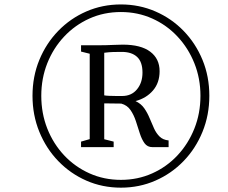

<svg xmlns="http://www.w3.org/2000/svg" viewBox="-20 -926 1054 886"><path d="M130 -484Q130 -573 161.5 -649.5Q193 -726 248.8 -783.5Q304.5 -841 378.5 -873.2Q452.5 -905.5 538 -905.5Q623 -905.5 697.2 -873.2Q771.5 -841 827.2 -783.5Q883 -726 914.5 -649.5Q946 -573 946 -484Q946 -395 914.5 -317.8Q883 -240.5 827.2 -182.8Q771.5 -125 697.2 -92.5Q623 -60 538 -60Q452.5 -60 378.5 -92.5Q304.5 -125 248.8 -182.8Q193 -240.5 161.5 -317.8Q130 -395 130 -484ZM170.5 -484Q170.5 -403 198.2 -332.8Q226 -262.5 276 -209.2Q326 -156 393 -126Q460 -96 538 -96Q615.5 -96 682.5 -126Q749.5 -156 799.2 -209.2Q849 -262.5 877 -332.8Q905 -403 905 -484Q905 -564 877 -634Q849 -704 799.2 -757.2Q749.5 -810.5 682.5 -840.5Q615.5 -870.5 538 -870.5Q459.5 -870.5 392.8 -840.5Q326 -810.5 276 -757.2Q226 -704 198.2 -634Q170.5 -564 170.5 -484ZM394 -284V-678L354 -688V-717H426Q450.5 -717 468.5 -717.5Q486.5 -718 504.2 -718.8Q522 -719.5 546.5 -720Q630 -720 673.2 -687.5Q716.5 -655 716.5 -597.5Q716.5 -544 686 -508.5Q655.5 -473 605.5 -459.5Q631 -447.5 645.8 -426.2Q660.5 -405 670.5 -380.5Q680.5 -356 690.8 -333.5Q701 -311 716.5 -295.8Q732 -280.5 758 -278V-247H683.5Q660 -247 647 -265Q634 -283 625.2 -310.5Q616.5 -338 607 -367Q597.5 -396 582.2 -418.2Q567 -440.5 539.5 -448L461 -449V-283.5L504.5 -272.5V-247H354V-272.5ZM461 -486Q468 -484.5 484 -483.8Q500 -483 517 -483Q534 -483 543.5 -483Q587 -483 612.2 -513.8Q637.5 -544.5 637.5 -591Q637.5 -640.5 612.5 -663.5Q587.5 -686.5 542 -686.5Q520.5 -686.5 502 -686Q483.5 -685.5 461 -682.5Z"/></svg>

Font: Merriweather 96pt Light
Style: Italic
Weight: 300
Italic angle: -7.8°
Version: Version 2.101